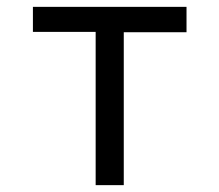

<svg xmlns="http://www.w3.org/2000/svg" viewBox="-20 -540 640 560"><path d="M259 0V-447H76V-520H524V-446H341V0Z"/></svg>

Font: Bmono
Style: Regular
Weight: 400
Monospace: yes
Designer: Belleve Invis
Foundry: Belleve Invis
Version: Version 11.2.2; ttfautohint (v1.8.2)